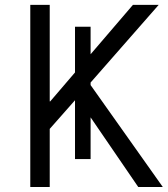

<svg xmlns="http://www.w3.org/2000/svg" viewBox="-20 -751 674 771"><path d="M101.6 0Q101.6 -182.6 101.6 -731.4Q121.1 -731.4 179.7 -731.4Q179.7 -634.8 179.7 -343.8Q179.7 -343.8 181.6 -343.8Q264.6 -440.4 513.7 -731.4Q540 -731.4 617.2 -731.4Q547.9 -652.3 339.8 -415Q413.1 -311.5 633.8 0Q609.4 0 535.2 0Q473.6 -89.8 290 -358.4Q262.7 -327.1 179.7 -233.4Q179.7 -174.8 179.7 0Q160.2 0 101.6 0ZM281.2 -112.3Q281.2 -245.1 281.2 -643.6Q296.9 -643.6 343.8 -643.6Q343.8 -510.7 343.8 -112.3Q328.1 -112.3 281.2 -112.3Z"/></svg>

Font: Gothic A1
Style: Regular
Weight: 400
Designer: HanYang I&C Co.,Ltd.
Version: Version 2.50